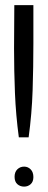

<svg xmlns="http://www.w3.org/2000/svg" viewBox="-20 -709 183 727"><path d="M71.3 -78.1Q85.9 -78.1 96.2 -67.6Q106.4 -57.1 106.4 -38.6Q106.4 -21 96.2 -11.7Q85.9 -2.4 71.3 -2.4Q56.2 -2.4 45.7 -11.7Q35.2 -21 35.2 -39.6Q35.2 -57.6 45.7 -67.9Q56.2 -78.1 71.3 -78.1ZM106.4 -689.5V-545.4Q106.4 -456.1 103.5 -366.9Q100.6 -277.8 88.4 -189H51.3Q40 -273.4 36.6 -356.9Q33.2 -440.4 33.2 -525.4L34.2 -689.5Z"/></svg>

Font: XAYAX
Style: Regular
Weight: 400
Designer: Peter Wiegel
Foundry: Peter Wiegel
Version: Version 1.000 2009 initial release